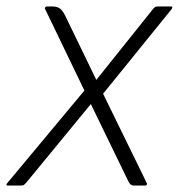

<svg xmlns="http://www.w3.org/2000/svg" viewBox="-51 -576 555 596"><path d="M248 -328 420 -543Q426 -551 429.5 -553.5Q433 -556 440 -556H479Q484 -556 484 -553Q484 -552 482 -548L269 -285L405 -7V-4Q405 0 399 0H364Q354 0 348 -12L231 -253L33 -12Q27 -5 24 -2.5Q21 0 13 0H-27Q-31 0 -31 -3Q-31 -5 -29 -7L211 -295L89 -548Q88 -549 88 -551Q90 -556 95 -556H111Q126 -556 135 -549.5Q144 -543 152 -526Z"/></svg>

Font: Zain Light
Style: Italic
Weight: 300
Italic angle: -10°
Designer: Zain,Boutros
Foundry: Mobile Telecommunications Company (Zain), 2024
Version: Version 1.51; ttfautohint (v1.8.4)